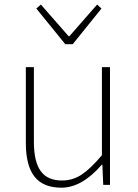

<svg xmlns="http://www.w3.org/2000/svg" viewBox="-20 -828 616 860"><path d="M254.9 12.7Q173.8 12.7 134.8 -36.6Q95.7 -85.9 95.7 -188.5V-527.3H131.8V-192.4Q131.8 -104.5 162.1 -62Q192.4 -19.5 257.8 -19.5Q305.7 -19.5 345.7 -45.9Q385.7 -72.3 436.5 -132.8V-527.3H472.7V0H442.4L438.5 -89.8H435.5Q346.7 12.7 254.9 12.7ZM272.5 -629.9 142.6 -790 163.1 -807.6 287.1 -666H291L415 -807.6L434.6 -790L305.7 -629.9Z"/></svg>

Font: Gen Shin Gothic ExtraLight
Style: Regular
Weight: 100
Designer: [Source Han Sans]
Ryoko NISHIZUKA  (kana & ideographs); Paul D. Hunt (Latin, Greek & Cyrillic); Wenlong ZHANG  (bopomofo
Version: Version 1.002.20150607